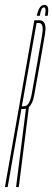

<svg xmlns="http://www.w3.org/2000/svg" viewBox="-54 -757 215 777"><path d="M-34 0 85 -675H105Q114.5 -675 120 -670.5Q135 -659 128 -618.5Q118 -562 106.5 -495Q94.5 -428 84.5 -372Q78.5 -337.5 63 -324L22 0H11L51 -317Q46.5 -316 41.5 -316H32.5L-23 0ZM34.5 -327H43.5Q65.5 -327 74.5 -377.5Q83.5 -428 95.5 -495Q107 -562 116 -613Q123.5 -654 110.5 -662Q107 -664 103 -664H94ZM126 -737Q138.5 -737 140.5 -724.2Q142.5 -711.5 139 -693H128Q131.5 -713 130 -720Q128.5 -727 124 -727Q118 -727 114.2 -719.8Q110.5 -712.5 107 -693H95Q98.5 -711.5 105.8 -724.2Q113 -737 126 -737Z"/></svg>

Font: Anybody UltraCondensed Thin
Style: Italic
Weight: 100
Width: 1
Italic angle: -10°
Designer: Tyler Finck
Foundry: Etcetera Type Company
Version: Version 1.010; ttfautohint (v1.8.3) -l 8 -r 50 -G 200 -x 14 